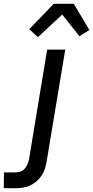

<svg xmlns="http://www.w3.org/2000/svg" viewBox="-118 -783 494 1018"><path d="M-98 215 -97 131H-34Q-21 131 -8 126Q5 121 14 110Q23 99 28 86.5Q33 74 36 61L132 -520H228L129 75Q126 93 120 112Q114 131 102.5 148Q91 165 75.5 178.5Q60 192 41.5 200.5Q23 209 4 212Q-15 215 -34 215ZM83 -586 37 -628 167 -763H273L356 -624L303 -591L212 -706Z"/></svg>

Font: Iosevka Aile Medium Oblique
Style: Regular
Weight: 500
Italic angle: -9°
Designer: Belleve Invis
Foundry: Belleve Invis
Version: Version 31.1.0; ttfautohint (v1.8.4)